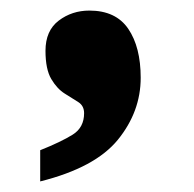

<svg xmlns="http://www.w3.org/2000/svg" viewBox="-20 -189 366 363"><path d="M56 154V95Q96 79 117.5 65.5Q139 52 139 25Q139 11 128 4Q117 -3 102.5 -12Q88 -21 77 -39.5Q66 -58 66 -93Q66 -131 91 -150Q116 -169 149 -169Q199 -169 222.5 -134.5Q246 -100 246 -42Q246 22 203 75Q160 128 56 154Z"/></svg>

Font: Noto Serif Tamil Black
Style: Regular
Weight: 900
Designer: Indian Type Foundry, Tom Grace, and the Monotype Design Team
Foundry: Monotype Imaging Inc.
Version: Version 2.004; ttfautohint (v1.8.4.7-5d5b)